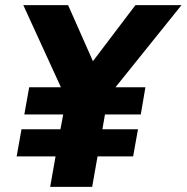

<svg xmlns="http://www.w3.org/2000/svg" viewBox="-20 -730 729 750"><path d="M45 -119 64 -225H216L227 -283H75L94 -389H218L71 -710H246L343 -491L509 -710H689L431 -389H548L530 -283H390L380 -225H519L500 -119H361L340 0H176L197 -119Z"/></svg>

Font: Livvic
Style: Bold Italic
Weight: 700
Italic angle: -10°
Designer: Jacques Le Bailly, Baron von Fonthausen
Version: Version 1.001; ttfautohint (v1.8.2)